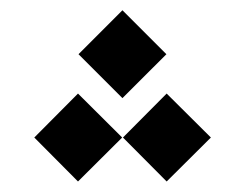

<svg xmlns="http://www.w3.org/2000/svg" viewBox="-20 -423 433 369"><path d="M130.9 -318.8 215.3 -403.3 299.8 -318.8 215.3 -234.4ZM216.3 -158.7 300.3 -243.2 385.3 -158.7 300.3 -74.2ZM45.9 -158.7 129.9 -243.2 214.8 -158.7 129.9 -74.2Z"/></svg>

Font: Estedad-FD Bold
Style: Regular
Weight: 700
Designer: Amin Abedi
Version: Version 7.3